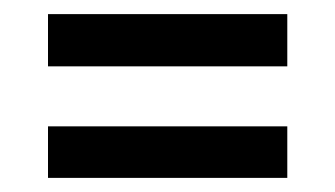

<svg xmlns="http://www.w3.org/2000/svg" viewBox="-20 -378 475 272"><path d="M48 -284V-358H387V-284ZM48 -126V-199H387V-126Z"/></svg>

Font: Yrsa SemiBold
Style: Regular
Weight: 600
Version: Version 2.004